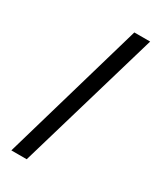

<svg xmlns="http://www.w3.org/2000/svg" viewBox="-219 -765 872 1037"><g transform="rotate(30 217.0 -246.0)"><path d="M295.9 -688.5 39.1 195.3H134.8L394.5 -688.5Z"/></g></svg>

Font: Sen-gleads
Style: Bold
Weight: 700
Designer: Kosal Sen, Philatype
Foundry: Philatype
Version: Version 1.004; ttfautohint (v1.8.3)